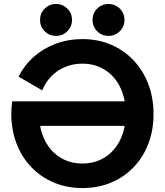

<svg xmlns="http://www.w3.org/2000/svg" viewBox="-20 -931 827 963"><path d="M41.3 -422.9H182.4Q179.2 -408.7 177.5 -393.2Q175.8 -377.7 175.8 -361.3Q175.8 -306.4 191 -260.6Q206.3 -214.8 235 -181.3Q263.7 -147.7 303.7 -129.3Q343.8 -110.8 393.3 -110.8Q442.9 -110.8 482.9 -129.3Q522.9 -147.7 551.6 -181.3Q580.3 -214.8 595.6 -260.6Q610.8 -306.4 610.8 -361.3Q610.8 -416.3 595.6 -462Q580.3 -507.8 551.6 -541.4Q522.9 -575 482.9 -593.4Q442.9 -611.8 393.3 -611.8Q346.9 -611.8 307.1 -595.3Q267.3 -578.9 237.8 -548.8Q208.3 -518.8 191.7 -477.8L73 -546.6Q102.1 -604.2 150 -646.5Q198 -688.7 260.1 -711.8Q322.3 -734.9 393.3 -734.9Q471.7 -734.9 536.9 -706.9Q602.1 -679 649.9 -628.3Q697.8 -577.6 723.9 -509Q750 -440.4 750 -358.9Q750 -277.3 723.9 -209.5Q697.8 -141.6 649.9 -91.9Q602.1 -42.2 536.9 -15Q471.7 12.2 393.3 12.2Q315.2 12.2 249.9 -15.4Q184.6 -43 136.7 -93.1Q88.9 -143.3 62.7 -211.5Q36.6 -279.8 36.6 -361.3Q36.6 -377.4 38 -392.8Q39.3 -408.2 41.3 -422.9ZM684.1 -299.8H101.1L182.4 -422.9H684.1ZM444.1 -831.1Q444.1 -797.6 467.4 -774.3Q490.7 -751 524.2 -751Q557.6 -751 580.9 -774.3Q604.2 -797.6 604.2 -831.1Q604.2 -864.5 580.9 -887.8Q557.6 -911.1 524.2 -911.1Q490.7 -911.1 467.4 -887.8Q444.1 -864.5 444.1 -831.1ZM180.9 -831.1Q180.9 -797.6 204.2 -774.3Q227.5 -751 261 -751Q294.4 -751 317.7 -774.3Q341.1 -797.6 341.1 -831.1Q341.1 -864.5 317.7 -887.8Q294.4 -911.1 261 -911.1Q227.5 -911.1 204.2 -887.8Q180.9 -864.5 180.9 -831.1Z"/></svg>

Font: Giphurs
Style: Regular
Weight: 400
Version: Version 2.010